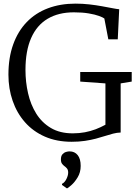

<svg xmlns="http://www.w3.org/2000/svg" viewBox="-20 -771 760 1059"><path d="M375.5 11Q292.5 11 227.5 -17.5Q162.5 -46 117.8 -96.8Q73 -147.5 49.8 -214.8Q26.5 -282 26.5 -359Q26.5 -453 52.8 -526Q79 -599 127.5 -649.2Q176 -699.5 244.2 -725.2Q312.5 -751 396.5 -751Q435 -751 472.5 -746.8Q510 -742.5 542.8 -736.5Q575.5 -730.5 600.2 -725.8Q625 -721 637.5 -720L629.5 -554H577.5L555.5 -669Q548 -675 526.2 -683Q504.5 -691 469.5 -697Q434.5 -703 387.5 -703Q302.5 -703 242.8 -667.5Q183 -632 151.8 -561.2Q120.5 -490.5 120.5 -385Q120.5 -319 134.8 -256.5Q149 -194 180 -144.2Q211 -94.5 260.8 -65Q310.5 -35.5 381.5 -35.5Q417 -35.5 448.5 -41.5Q480 -47.5 508 -58.2Q536 -69 561.5 -83V-311L422.5 -321V-374H706.5V-321L645.5 -311V-40Q625 -39.5 604 -34Q583 -28.5 559.5 -21Q536 -13.5 508.8 -6.2Q481.5 1 448.5 6Q415.5 11 375.5 11ZM425 144Q425 179.5 408.5 206.8Q392 234 373.8 250Q355.5 266 350 268H349L322 249V243Q337 235.5 346.5 216Q356 196.5 356 181Q356 166 349.2 158Q342.5 150 335 145Q327.5 139.5 321.8 131.5Q316 123.5 316 108Q316 89.5 324.5 80Q333 70.5 344 67.2Q355 64 362 64H364Q392 64 408.5 84.5Q425 105 425 144Z"/></svg>

Font: Merriweather Light
Style: Regular
Weight: 300
Version: Version 2.100